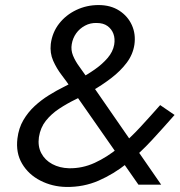

<svg xmlns="http://www.w3.org/2000/svg" viewBox="-20 -731 711 760"><path d="M260 -384Q244 -408 224 -434Q204 -460 190.5 -490.5Q177 -521 181 -557Q187 -603 214 -637.5Q241 -672 282 -691.5Q323 -711 370 -711Q418 -711 452 -689Q486 -667 502 -631.5Q518 -596 512 -554Q506 -515 481.5 -482.5Q457 -450 420.5 -422Q384 -394 342 -370Q313 -354 279 -337.5Q245 -321 214 -300.5Q183 -280 161.5 -253Q140 -226 134 -188Q129 -152 143.5 -124.5Q158 -97 187 -81.5Q216 -66 253 -65Q306 -64 355 -86.5Q404 -109 449.5 -146.5Q495 -184 536 -228.5Q577 -273 614 -315L671 -276Q628 -227 581.5 -176.5Q535 -126 482.5 -84Q430 -42 370.5 -16Q311 10 242 9Q187 8 140 -16Q93 -40 67.5 -83Q42 -126 49 -183Q54 -224 72.5 -255.5Q91 -287 117 -311Q143 -335 173.5 -354Q204 -373 234.5 -388Q265 -403 291 -417Q325 -435 355 -456Q385 -477 406 -501.5Q427 -526 432 -554Q436 -578 429 -597Q422 -616 405.5 -628Q389 -640 363 -640Q338 -641 316.5 -629.5Q295 -618 281.5 -599Q268 -580 264 -556Q260 -533 269 -511Q278 -489 293.5 -468Q309 -447 324 -425L618 0H528Z"/></svg>

Font: Jost
Style: Italic
Weight: 400
Italic angle: -5°
Version: Version 3.710